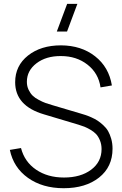

<svg xmlns="http://www.w3.org/2000/svg" viewBox="-20 -973 642 1008"><path d="M314.5 15.1Q203.1 15.1 127 -39.1Q50.8 -93.3 31.7 -186L90.3 -195.8Q108.9 -123.5 169.4 -82.3Q230 -41 315.9 -41Q403.8 -41 458.5 -82Q513.2 -123 513.2 -190.4Q513.2 -214.8 504.9 -235.4Q496.6 -255.9 484.9 -268.6Q473.1 -281.2 455.1 -291.7Q437 -302.2 423.6 -307.6Q410.2 -313 392.1 -318.4L210.9 -372.6Q59.6 -417 59.6 -541.5Q59.6 -627.9 127 -681.4Q194.3 -734.9 300.3 -734.9Q406.7 -734.4 479.2 -677.5Q551.8 -620.6 567.4 -524.4L507.8 -514.2Q497.1 -588.4 439.5 -633.5Q381.8 -678.7 299.8 -678.7Q221.7 -679.2 171.4 -640.6Q121.1 -602.1 121.1 -543.5Q121.1 -520.5 130.1 -501.7Q139.2 -482.9 151.6 -470.7Q164.1 -458.5 184.3 -448Q204.6 -437.5 219.7 -432.1Q234.9 -426.8 256.8 -420.4L401.9 -377.4Q418 -372.6 429 -369.1Q439.9 -365.7 459.2 -357.2Q478.5 -348.6 491.9 -339.8Q505.4 -331.1 521.5 -316.4Q537.6 -301.8 547.4 -284.9Q557.1 -268.1 564 -244.1Q570.8 -220.2 570.8 -192.4Q570.8 -96.7 500 -40.8Q429.2 15.1 314.5 15.1ZM278.3 -807.6 332.5 -952.6H386.2L332 -807.6Z"/></svg>

Font: Manrope Light
Style: Regular
Weight: 300
Designer: Mikhail Sharanda
Foundry: Mikhail Sharanda
Version: Version 4.505;FEAKit 1.0